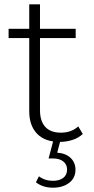

<svg xmlns="http://www.w3.org/2000/svg" viewBox="-20 -656 438 893"><path d="M258 4Q189 4 152.5 -34Q116 -72 116 -138V-479H20V-522H116V-636H166V-522H332V-479H166V-143Q166 -93 190.5 -66Q215 -39 263 -39Q312 -39 344 -68L365 -33Q345 -14 316.5 -5Q288 4 258 4ZM226 217Q180 217 147 192L161 164Q189 185 226 185Q256 185 274 171.5Q292 158 292 132Q292 110 275 95.5Q258 81 226 81H206L229 -6H262L246 54Q286 57 308.5 78.5Q331 100 331 134Q331 172 301.5 194.5Q272 217 226 217Z"/></svg>

Font: Montserrat Light
Style: Regular
Weight: 300
Designer: Julieta Ulanovsky
Foundry: Julieta Ulanovsky
Version: Version 9.000; ttfautohint (v1.8.4.7-5d5b)